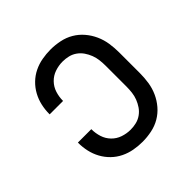

<svg xmlns="http://www.w3.org/2000/svg" viewBox="-145 -655 789 789"><g transform="rotate(-45 250.0 -260.0)"><path d="M253 8Q228 8 203 3.5Q178 -1 155.5 -12Q133 -23 115 -40.5Q97 -58 85 -80Q73 -102 67.5 -126.5Q62 -151 62 -176V-178H140V-177Q140 -154 147 -132Q154 -110 170 -93.5Q186 -77 208 -69.5Q230 -62 253 -62Q270 -62 286.5 -66Q303 -70 317 -80Q331 -90 340.5 -104Q350 -118 356 -133.5Q362 -149 364 -166Q366 -183 366 -200V-320Q366 -337 364 -354Q362 -371 356 -386.5Q350 -402 340.5 -416Q331 -430 317 -440Q303 -450 286.5 -454Q270 -458 253 -458Q230 -458 208 -450.5Q186 -443 170 -426.5Q154 -410 147 -388Q140 -366 140 -343V-342H62V-344Q62 -369 67.5 -393.5Q73 -418 85 -440Q97 -462 115 -479.5Q133 -497 155.5 -508Q178 -519 203 -523.5Q228 -528 253 -528Q279 -528 306 -522.5Q333 -517 356 -503.5Q379 -490 396.5 -469.5Q414 -449 425 -424.5Q436 -400 440 -373.5Q444 -347 444 -320V-200Q444 -173 440 -146.5Q436 -120 425 -95.5Q414 -71 396.5 -50.5Q379 -30 356 -16.5Q333 -3 306 2.5Q279 8 253 8Z"/></g></svg>

Font: Iosevka Algr
Style: Regular
Weight: 400
Monospace: yes
Designer: Belleve Invis
Foundry: Belleve Invis
Version: Version 26.0.2; ttfautohint (v1.8.3)